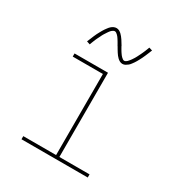

<svg xmlns="http://www.w3.org/2000/svg" viewBox="-176 -883 952 1009"><g transform="rotate(30 300.0 -378.0)"><path d="M99 0V-19H298V-511H115V-530H318V-19H501V0ZM360 -608Q351 -608 343.5 -612Q336 -616 330 -621.5Q324 -627 319 -633.5Q314 -640 309.5 -647Q305 -654 300.5 -661.5Q296 -669 292 -676L291 -677Q289 -681 286 -686Q283 -691 280.5 -695.5Q278 -700 275 -704.5Q272 -709 269.5 -713Q267 -717 264 -720.5Q261 -724 257 -728Q253 -732 249 -734.5Q245 -737 240 -737Q236 -737 231.5 -734.5Q227 -732 224 -729.5Q221 -727 218 -723.5Q215 -720 211.5 -715Q208 -710 206.5 -707.5Q205 -705 203 -702Q201 -699 199 -696Q197 -693 195 -689.5Q193 -686 191 -682Q189 -678 187 -673.5Q185 -669 182.5 -664.5Q180 -660 178 -655.5Q176 -651 173.5 -645.5Q171 -640 169 -634.5Q167 -629 164.5 -623Q162 -617 160 -611L140 -618Q145 -629 149 -639Q153 -649 157 -658.5Q161 -668 165 -676Q169 -684 173 -691Q177 -698 180.5 -704.5Q184 -711 188 -716.5Q192 -722 197.5 -729.5Q203 -737 209 -742.5Q215 -748 223 -752Q231 -756 240 -756Q249 -756 256.5 -752Q264 -748 270 -742.5Q276 -737 281 -730.5Q286 -724 291 -717Q296 -710 300 -702.5Q304 -695 309 -688V-687Q311 -683 314 -678Q317 -673 319.5 -668.5Q322 -664 325 -659.5Q328 -655 330.5 -651.5Q333 -648 336 -644Q339 -640 343 -636.5Q347 -633 351 -630Q355 -627 360 -627Q364 -627 368.5 -629.5Q373 -632 376 -635Q379 -638 382 -641.5Q385 -645 388.5 -649.5Q392 -654 393.5 -656.5Q395 -659 397 -662Q399 -665 401 -668Q403 -671 405 -675Q407 -679 409 -682.5Q411 -686 413 -690.5Q415 -695 417.5 -699.5Q420 -704 422 -709Q424 -714 426.5 -719Q429 -724 431 -729.5Q433 -735 435.5 -741Q438 -747 440 -753L460 -747Q455 -735 451 -725Q447 -715 443 -706Q439 -697 435 -688.5Q431 -680 427 -673Q423 -666 419.5 -659.5Q416 -653 412 -647.5Q408 -642 402.5 -634.5Q397 -627 391 -622Q385 -617 377 -612.5Q369 -608 360 -608Z"/></g></svg>

Font: Iosevka Slab Thin Extended
Style: Regular
Weight: 100
Width: 7
Monospace: yes
Designer: Belleve Invis
Foundry: Belleve Invis
Version: Version 11.1.1; ttfautohint (v1.8.3)